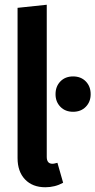

<svg xmlns="http://www.w3.org/2000/svg" viewBox="-20 -774 402 809"><path d="M54 -108V-741L177 -754V-113Q177 -84 201 -84Q207 -84 213.5 -86Q220 -88 222 -88L246 -4Q212 15 171 15Q117 15 85.5 -18Q54 -51 54 -108ZM362 -377Q362 -345 341.5 -324Q321 -303 288 -303Q255 -303 234.5 -324Q214 -345 214 -377Q214 -410 234.5 -431Q255 -452 288 -452Q321 -452 341.5 -431Q362 -410 362 -377Z"/></svg>

Font: Fira Sans Compressed Medium
Style: Regular
Weight: 500
Width: 1
Designer: bBox Type GmbH & Carrois Corporate GbR & Edenspiekermann AG
Foundry: bBox Type GmbH & Carrois Corporate GbR & Edenspiekermann AG
Version: Version 4.301